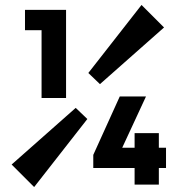

<svg xmlns="http://www.w3.org/2000/svg" viewBox="-20 -740 729 776"><path d="M384 -400 337 -445 552 -720 643 -629ZM148 -344V-618H81V-700H247V-344ZM357 -61V-114L464 -350H570L474 -143H524V-202H622V-143H651V-61H622V6H524V-61ZM286 -304 333 -259 118 16 27 -75Z"/></svg>

Font: Outfit Medium
Style: Regular
Weight: 500
Designer: Rodrigo Fuenzalida
Foundry: fragTYPE
Version: Version 1.100; ttfautohint (v1.8.4.7-5d5b);gftools[0.9.27]